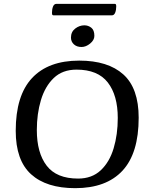

<svg xmlns="http://www.w3.org/2000/svg" viewBox="-20 -968 793 1001"><path d="M372 13Q222 13 142 -59.5Q62 -132 62 -286Q62 -470 147 -561Q232 -652 393 -652Q543 -652 623 -580Q703 -508 703 -354Q703 -169 618.5 -78Q534 13 372 13ZM387 -37Q459 -37 505 -80Q551 -123 572.5 -195Q594 -267 594 -353Q594 -471 542 -538Q490 -605 379 -605Q306 -605 260.5 -561.5Q215 -518 193.5 -446.5Q172 -375 172 -290Q172 -171 223.5 -104Q275 -37 387 -37ZM405 -723Q380 -723 365 -737Q350 -751 350 -772Q350 -802 372 -819Q394 -836 420 -836Q440 -836 456 -823.5Q472 -811 472 -781Q472 -759 450 -741Q428 -723 405 -723ZM260 -888Q255 -888 253 -890.5Q251 -893 251 -902Q251 -920 256.5 -934Q262 -948 275 -948H577Q582 -948 584 -945.5Q586 -943 586 -934Q586 -916 580.5 -902Q575 -888 563 -888Z"/></svg>

Font: BriemHand
Style: Regular
Weight: 400
Designer: Gunnlaugur SE Briem, Eben Sorkin
Foundry: Sorkin Type
Version: Version 1.001; ttfautohint (v1.8.4.7-5d5b)